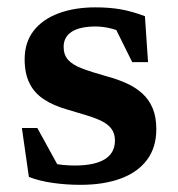

<svg xmlns="http://www.w3.org/2000/svg" viewBox="-20 -491 483 522"><path d="M239.5 -471Q278 -471 308.8 -465.5Q339.5 -460 374 -447L382.5 -322H339.5L279.5 -443L330.5 -395Q307 -407 284 -413Q261 -419 240.5 -419Q197.5 -419 175.2 -404.8Q153 -390.5 153 -363.5Q153 -342 165.2 -328.2Q177.5 -314.5 203.2 -304.8Q229 -295 268.5 -284Q298.5 -276 323.5 -264.8Q348.5 -253.5 366.8 -237Q385 -220.5 395 -196.8Q405 -173 405 -140Q405 -90.5 380 -56.8Q355 -23 308.8 -5.8Q262.5 11.5 198.5 11.5Q159.5 11.5 123 6.2Q86.5 1 58.5 -10L39.5 -143H81.5L153.5 -12L84.5 -58Q102.5 -51.5 119.2 -47.8Q136 -44 152 -42.5Q168 -41 183.5 -41Q237 -41 264.8 -58Q292.5 -75 292.5 -109Q292.5 -128 283.2 -140.5Q274 -153 257 -161.5Q240 -170 216.2 -177.2Q192.5 -184.5 163.5 -193Q124.5 -204 98.5 -221.5Q72.5 -239 59.8 -265.5Q47 -292 47 -329.5Q47 -375.5 71.2 -407Q95.5 -438.5 139.2 -454.8Q183 -471 239.5 -471Z"/></svg>

Font: Newsreader SemiBold
Style: Regular
Weight: 600
Designer: Hugues Gentile
Foundry: Production Type
Version: Version 1.003